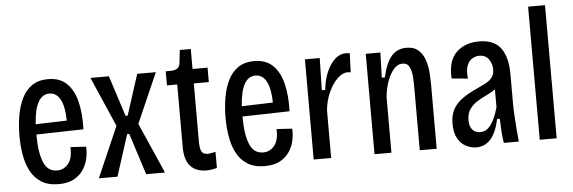

<svg xmlns="http://www.w3.org/2000/svg" viewBox="-47 -847 3002 1006"><g transform="rotate(-5 1454.0 -344.0)"><path d="M225 12Q170 12 134 -11Q98 -34 78 -72.5Q58 -111 50 -159Q42 -207 42 -258Q42 -312 50.5 -362.5Q59 -413 78.5 -453.5Q98 -494 132 -517.5Q166 -541 217 -541Q279 -541 315.5 -505Q352 -469 367 -406.5Q382 -344 379 -263L131 -257Q131 -164 152 -112Q173 -60 223 -60Q259 -60 282.5 -89Q306 -118 303 -176L385 -171Q387 -144 381 -112.5Q375 -81 357 -52.5Q339 -24 307 -6Q275 12 225 12ZM217 -465Q142 -465 132 -311L296 -316Q295 -390 274.5 -427.5Q254 -465 217 -465Z M437 0 553 -266 439 -528H536L605 -314H616L685 -528H783L668 -266L785 0H686L616 -218H605L535 0Z M1003 8Q948 8 918.5 -24.5Q889 -57 889 -126V-454H835V-528H857Q885 -528 897 -537.5Q909 -547 911 -568L918 -633H976V-528H1055V-452H976V-144Q976 -112 984 -95Q992 -78 1017 -78Q1028 -78 1058 -85V0Q1042 4 1029 6Q1016 8 1003 8Z M1309 12Q1254 12 1218 -11Q1182 -34 1162 -72.5Q1142 -111 1134 -159Q1126 -207 1126 -258Q1126 -312 1134.5 -362.5Q1143 -413 1162.5 -453.5Q1182 -494 1216 -517.5Q1250 -541 1301 -541Q1363 -541 1399.5 -505Q1436 -469 1451 -406.5Q1466 -344 1463 -263L1215 -257Q1215 -164 1236 -112Q1257 -60 1307 -60Q1343 -60 1366.5 -89Q1390 -118 1387 -176L1469 -171Q1471 -144 1465 -112.5Q1459 -81 1441 -52.5Q1423 -24 1391 -6Q1359 12 1309 12ZM1301 -465Q1226 -465 1216 -311L1380 -316Q1379 -390 1358.5 -427.5Q1338 -465 1301 -465Z M1567 0V-527H1645L1641 -358H1659Q1668 -440 1703 -490Q1738 -540 1782 -540Q1788 -540 1793.5 -539.5Q1799 -539 1804 -538L1800 -438Q1793 -440 1784 -440Q1757 -440 1730 -414Q1703 -388 1683.5 -345Q1664 -302 1659 -251V0Z M1887 0V-528H1964L1960 -396H1976Q1993 -472 2023 -506.5Q2053 -541 2101 -541Q2143 -541 2166.5 -518.5Q2190 -496 2200 -462.5Q2210 -429 2212 -396Q2214 -363 2214 -342V0H2125V-331Q2125 -356 2123 -386.5Q2121 -417 2110.5 -438.5Q2100 -460 2074 -460Q2047 -460 2026 -434.5Q2005 -409 1992 -370Q1979 -331 1976 -291V0Z M2422 11Q2395 11 2368.5 -2.5Q2342 -16 2325 -45.5Q2308 -75 2308 -124Q2308 -170 2326 -201Q2344 -232 2376.5 -254.5Q2409 -277 2454 -297Q2478 -308 2499 -319Q2520 -330 2532.5 -346Q2545 -362 2545 -389Q2545 -418 2528.5 -442Q2512 -466 2478 -466Q2461 -466 2443 -456.5Q2425 -447 2414.5 -422Q2404 -397 2409 -352L2324 -360Q2318 -452 2363.5 -496.5Q2409 -541 2484 -541Q2563 -541 2598 -492.5Q2633 -444 2633 -357V-202Q2633 -176 2635 -139.5Q2637 -103 2640 -65.5Q2643 -28 2646 0H2567Q2562 -32 2560 -64.5Q2558 -97 2557 -128H2543Q2528 -57 2497.5 -23Q2467 11 2422 11ZM2449 -67Q2482 -67 2505 -98Q2528 -129 2545 -189V-283Q2525 -269 2499 -257Q2473 -245 2449 -230Q2425 -215 2409 -192.5Q2393 -170 2393 -134Q2393 -101 2408.5 -84Q2424 -67 2449 -67Z M2756 0V-700H2845V0Z"/></g></svg>

Font: Bricolage Grotesque 10pt Condensed
Style: Regular
Weight: 400
Width: 3
Designer: Mathieu Triay
Foundry: Atelier Triay
Version: Version 1.000; ttfautohint (v1.8.4.7-5d5b);gftools[0.9.29]